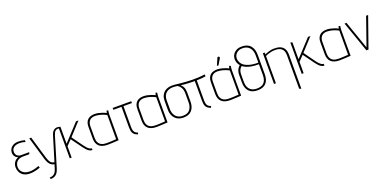

<svg xmlns="http://www.w3.org/2000/svg" viewBox="-5 -1720 5932 2943"><g transform="rotate(-20 2961.5 -248.5)"><path d="M301 -466V-497Q275 -504 249 -507.5Q223 -511 199 -511Q148 -511 114 -492.5Q80 -474 63 -445Q46 -416 46 -384Q46 -366 52.5 -346Q59 -326 75 -310Q91 -294 117 -286Q73 -271 48.5 -235.5Q24 -200 24 -151Q24 -112 42 -74.5Q60 -37 100 -13Q140 11 206 11Q235 11 265.5 6Q296 1 323 -7Q350 -15 371 -23L361 -53Q355 -52 341 -46.5Q327 -41 306.5 -35Q286 -29 260.5 -24.5Q235 -20 208 -20Q161 -20 127 -36.5Q93 -53 74 -82Q55 -111 55 -148Q55 -177 65 -199.5Q75 -222 92 -238Q109 -254 133.5 -262.5Q158 -271 187 -271H290L301 -301H163Q138 -301 119 -312Q100 -323 89.5 -342Q79 -361 79 -385Q79 -417 95 -438Q111 -459 137 -470Q163 -481 193 -482Q207 -483 225.5 -481.5Q244 -480 264 -476.5Q284 -473 301 -466Z M857 -488 852 -512Q820 -516 797 -506.5Q774 -497 758 -475.5Q742 -454 732 -420L611 -24Q592 -26 577 -33Q562 -40 550.5 -54.5Q539 -69 529.5 -90Q520 -111 511 -140L405 -500H373L482 -129Q493 -92 508 -63.5Q523 -35 546 -17Q569 1 601 6L579 79Q574 94 566.5 110Q559 126 546 140Q533 154 513 163Q493 172 462 172L469 199Q507 199 532.5 186.5Q558 174 573 155.5Q588 137 597 117Q606 97 611 81L759 -409Q767 -434 777 -453Q787 -472 806 -482Q825 -492 857 -488ZM1114 -115 986 -293 1176 -500H1136L883 -227V-504L852 -511V0H883V-185L965 -270L1093 -94Q1108 -74 1127 -52Q1146 -30 1169.5 -15Q1193 0 1221 0H1223V-29H1221Q1206 -29 1189 -38.5Q1172 -48 1153.5 -67Q1135 -86 1114 -115Z M1658 -487 1633 -496Q1631 -492 1628 -479.5Q1625 -467 1623 -458Q1595 -473 1563.5 -484Q1532 -495 1501 -501.5Q1470 -508 1440 -508Q1411 -508 1383.5 -501Q1356 -494 1334 -476.5Q1312 -459 1299 -429.5Q1286 -400 1286 -354V-162Q1286 -122 1297.5 -91Q1309 -60 1331.5 -39Q1354 -18 1388.5 -7Q1423 4 1469 4Q1488 4 1512.5 3Q1537 2 1561.5 1Q1586 0 1607 -1.5Q1628 -3 1640 -3.5Q1652 -4 1651 -4V-423Q1651 -446 1654.5 -466.5Q1658 -487 1658 -487ZM1317 -163V-351Q1317 -385 1326 -409Q1335 -433 1351 -448.5Q1367 -464 1388.5 -471Q1410 -478 1436 -478Q1457 -478 1479.5 -474.5Q1502 -471 1525.5 -464.5Q1549 -458 1573 -448.5Q1597 -439 1620 -427V-32Q1621 -32 1606 -31Q1591 -30 1567.5 -28.5Q1544 -27 1516.5 -26Q1489 -25 1463 -25Q1414 -25 1382 -40.5Q1350 -56 1333.5 -87Q1317 -118 1317 -163Z M1899 -133V-470H2037V-500H1734V-470H1867V-133Q1867 -104 1871 -81Q1875 -58 1885.5 -40Q1896 -22 1914.5 -9Q1933 4 1961 13L1971 -13Q1939 -22 1923.5 -40Q1908 -58 1903.5 -82Q1899 -106 1899 -133Z M2456 -487 2431 -496Q2429 -492 2426 -479.5Q2423 -467 2421 -458Q2393 -473 2361.5 -484Q2330 -495 2299 -501.5Q2268 -508 2238 -508Q2209 -508 2181.5 -501Q2154 -494 2132 -476.5Q2110 -459 2097 -429.5Q2084 -400 2084 -354V-162Q2084 -122 2095.5 -91Q2107 -60 2129.5 -39Q2152 -18 2186.5 -7Q2221 4 2267 4Q2286 4 2310.5 3Q2335 2 2359.5 1Q2384 0 2405 -1.5Q2426 -3 2438 -3.5Q2450 -4 2449 -4V-423Q2449 -446 2452.5 -466.5Q2456 -487 2456 -487ZM2115 -163V-351Q2115 -385 2124 -409Q2133 -433 2149 -448.5Q2165 -464 2186.5 -471Q2208 -478 2234 -478Q2255 -478 2277.5 -474.5Q2300 -471 2323.5 -464.5Q2347 -458 2371 -448.5Q2395 -439 2418 -427V-32Q2419 -32 2404 -31Q2389 -30 2365.5 -28.5Q2342 -27 2314.5 -26Q2287 -25 2261 -25Q2212 -25 2180 -40.5Q2148 -56 2131.5 -87Q2115 -118 2115 -163Z M3090 -457V-133Q3090 -106 3094.5 -82Q3099 -58 3114.5 -40Q3130 -22 3162 -13L3152 13Q3124 4 3105.5 -9Q3087 -22 3076.5 -40Q3066 -58 3062 -81Q3058 -104 3058 -133V-457Q3009 -457 2963 -459Q2917 -461 2882 -464.5Q2847 -468 2830 -472Q2860 -449 2874.5 -414.5Q2889 -380 2889 -320V-185Q2889 -97 2844 -43.5Q2799 10 2707 10Q2644 10 2602.5 -16.5Q2561 -43 2540 -87Q2519 -131 2519 -185V-325Q2519 -378 2535 -413.5Q2551 -449 2578 -471Q2605 -493 2637.5 -502.5Q2670 -512 2703 -512Q2733 -512 2754 -510Q2775 -508 2790.5 -506Q2806 -504 2817 -502Q2865 -497 2916.5 -493.5Q2968 -490 3021 -488.5Q3074 -487 3128 -490Q3182 -493 3237 -500V-469Q3205 -463 3167 -460.5Q3129 -458 3090 -457ZM2784 -476Q2772 -478 2758.5 -479.5Q2745 -481 2731 -482.5Q2717 -484 2702 -483Q2673 -482 2646 -473Q2619 -464 2598 -445.5Q2577 -427 2564.5 -397Q2552 -367 2552 -325V-182Q2552 -136 2570 -98.5Q2588 -61 2622.5 -40Q2657 -19 2707 -19Q2786 -19 2821.5 -65Q2857 -111 2857 -182V-325Q2857 -359 2851 -383Q2845 -407 2835.5 -423.5Q2826 -440 2816 -450.5Q2806 -461 2797.5 -467Q2789 -473 2784 -476Z M3656 -487 3631 -496Q3629 -492 3626 -479.5Q3623 -467 3621 -458Q3593 -473 3561.5 -484Q3530 -495 3499 -501.5Q3468 -508 3438 -508Q3409 -508 3381.5 -501Q3354 -494 3332 -476.5Q3310 -459 3297 -429.5Q3284 -400 3284 -354V-162Q3284 -122 3295.5 -91Q3307 -60 3329.5 -39Q3352 -18 3386.5 -7Q3421 4 3467 4Q3486 4 3510.5 3Q3535 2 3559.5 1Q3584 0 3605 -1.5Q3626 -3 3638 -3.5Q3650 -4 3649 -4V-423Q3649 -446 3652.5 -466.5Q3656 -487 3656 -487ZM3315 -163V-351Q3315 -385 3324 -409Q3333 -433 3349 -448.5Q3365 -464 3386.5 -471Q3408 -478 3434 -478Q3455 -478 3477.5 -474.5Q3500 -471 3523.5 -464.5Q3547 -458 3571 -448.5Q3595 -439 3618 -427V-32Q3619 -32 3604 -31Q3589 -30 3565.5 -28.5Q3542 -27 3514.5 -26Q3487 -25 3461 -25Q3412 -25 3380 -40.5Q3348 -56 3331.5 -87Q3315 -118 3315 -163ZM3537 -652Q3541 -657 3542 -663Q3543 -669 3540.5 -674.5Q3538 -680 3532 -683Q3526 -686 3520.5 -685.5Q3515 -685 3510.5 -681.5Q3506 -678 3504 -671L3456 -559H3482Z M3913 -709Q3859 -709 3822 -688Q3785 -667 3766 -633Q3747 -599 3747 -559Q3747 -549 3750 -531.5Q3753 -514 3762 -493Q3771 -472 3790 -451Q3772 -437 3758.5 -417Q3745 -397 3737 -371Q3729 -345 3729 -312V-189Q3729 -99 3776 -46.5Q3823 6 3917 6Q4009 6 4055.5 -44Q4102 -94 4102 -189V-504Q4102 -599 4055 -654Q4008 -709 3913 -709ZM4070 -505V-389Q4025 -389 3988.5 -393.5Q3952 -398 3923 -406.5Q3894 -415 3871 -426Q3844 -440 3826.5 -457Q3809 -474 3799 -492.5Q3789 -511 3784.5 -528Q3780 -545 3780 -560Q3780 -593 3796.5 -620.5Q3813 -648 3842.5 -664Q3872 -680 3913 -680Q3962 -680 3997 -660Q4032 -640 4051 -601Q4070 -562 4070 -505ZM3915 -23Q3861 -23 3827 -44.5Q3793 -66 3776.5 -102Q3760 -138 3760 -183V-312Q3760 -352 3774 -381Q3788 -410 3811 -428Q3834 -410 3868.5 -395Q3903 -380 3952.5 -371Q4002 -362 4070 -363V-183Q4070 -135 4054.5 -99Q4039 -63 4005.5 -43Q3972 -23 3915 -23Z M4521 -346V200L4553 212V-346Q4553 -388 4542 -417.5Q4531 -447 4512 -465.5Q4493 -484 4468.5 -494Q4444 -504 4416 -507.5Q4388 -511 4360 -510Q4334 -509 4307.5 -503Q4281 -497 4257 -488.5Q4233 -480 4215 -471V-501H4184V0H4215V-445Q4235 -455 4259.5 -463Q4284 -471 4311 -477Q4338 -483 4365 -483Q4400 -485 4428.5 -478.5Q4457 -472 4478 -456Q4499 -440 4510 -413Q4521 -386 4521 -346Z M4898 -115 4770 -293 4960 -500H4920L4667 -227V-504L4636 -511V0H4667V-185L4749 -270L4877 -94Q4892 -74 4911 -52Q4930 -30 4954 -15Q4978 0 5005 0H5007V-29H5005Q4990 -29 4973.5 -38.5Q4957 -48 4938 -67Q4919 -86 4898 -115Z M5442 -487 5417 -496Q5415 -492 5412 -479.5Q5409 -467 5407 -458Q5379 -473 5347.5 -484Q5316 -495 5285 -501.5Q5254 -508 5224 -508Q5195 -508 5167.5 -501Q5140 -494 5118 -476.5Q5096 -459 5083 -429.5Q5070 -400 5070 -354V-162Q5070 -122 5081.5 -91Q5093 -60 5115.5 -39Q5138 -18 5172.5 -7Q5207 4 5253 4Q5272 4 5296.5 3Q5321 2 5345.5 1Q5370 0 5391 -1.5Q5412 -3 5424 -3.5Q5436 -4 5435 -4V-423Q5435 -446 5438.5 -466.5Q5442 -487 5442 -487ZM5101 -163V-351Q5101 -385 5110 -409Q5119 -433 5135 -448.5Q5151 -464 5172.5 -471Q5194 -478 5220 -478Q5241 -478 5263.5 -474.5Q5286 -471 5309.5 -464.5Q5333 -458 5357 -448.5Q5381 -439 5404 -427V-32Q5405 -32 5390 -31Q5375 -30 5351.5 -28.5Q5328 -27 5300.5 -26Q5273 -25 5247 -25Q5198 -25 5166 -40.5Q5134 -56 5117.5 -87Q5101 -118 5101 -163Z M5516 -500 5691 0H5725L5901 -500H5868L5708 -43L5548 -500Z"/></g></svg>

Font: Advent Pro ExtraLight
Style: Regular
Weight: 250
Version: Version 3.000